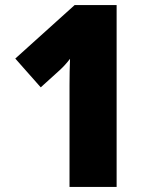

<svg xmlns="http://www.w3.org/2000/svg" viewBox="-20 -734 593 754"><path d="M438 0H253V-361Q253 -376 253 -400.5Q253 -425 253.5 -452.5Q254 -480 255 -503Q235 -477 214 -458L140 -391L40 -504L273 -714H438Z"/></svg>

Font: Noto Sans SemiCondensed Black
Style: Regular
Weight: 900
Width: 4
Designer: Monotype Design Team
Foundry: Monotype Imaging Inc.
Version: Version 2.013; ttfautohint (v1.8.4.7-5d5b)